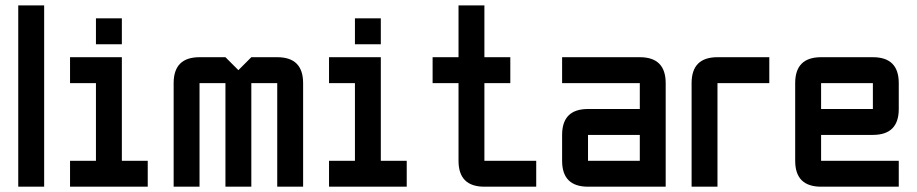

<svg xmlns="http://www.w3.org/2000/svg" viewBox="-20 -704 3458 724"><path d="M48.8 -683.6H146.5V0H48.8Z M341.8 -537.1V-634.8H439.5V-537.1ZM244.1 0V-97.7H341.8V-390.6H244.1V-488.3H439.5V-97.7H537.1V0Z M830.1 -390.6H732.4V0H634.8V-390.6Q634.8 -488.3 732.4 -488.3H830.1L878.9 -439.5L927.7 -488.3H1025.4Q1123 -488.3 1123 -390.6V0H1025.4V-390.6H927.7V0H830.1Z M1318.4 -537.1V-634.8H1416V-537.1ZM1220.7 0V-97.7H1318.4V-390.6H1220.7V-488.3H1416V-97.7H1513.7V0Z M1806.6 0Q1709 0 1709 -97.7V-390.6H1611.3V-488.3H1709V-683.6H1806.6V-488.3H1904.3V-390.6H1806.6V-97.7H2002V0Z M2490.2 0H2197.3Q2099.6 0 2099.6 -97.7V-195.3Q2099.6 -293 2197.3 -293H2392.6V-390.6H2099.6V-488.3H2392.6Q2490.2 -488.3 2490.2 -390.6ZM2197.3 -97.7H2392.6V-195.3H2197.3Z M2685.5 -488.3H2880.9V-390.6H2685.5V0H2587.9V-390.6Q2587.9 -488.3 2685.5 -488.3Z M3076.2 -488.3H3271.5Q3369.1 -488.3 3369.1 -390.6V-293Q3369.1 -195.3 3271.5 -195.3H3076.2V-97.7H3369.1V0H3076.2Q2978.5 0 2978.5 -97.7V-390.6Q2978.5 -488.3 3076.2 -488.3ZM3271.5 -390.6H3076.2V-293H3271.5Z"/></svg>

Font: BabelStone Runic Staveless
Style: Regular
Weight: 400
Designer: Andrew West
Foundry: BabelStone
Version: Version 3.002 March 14, 2022